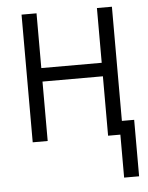

<svg xmlns="http://www.w3.org/2000/svg" viewBox="-51 -562 602 779"><g transform="rotate(-5 250.0 -172.5)"><path d="M423 175V0H373V-242H127V0H66V-520H127V-297H373V-520H434V-55H484V175Z"/></g></svg>

Font: Iosevka Curly Light
Style: Regular
Weight: 300
Monospace: yes
Designer: Belleve Invis
Foundry: Belleve Invis
Version: Version 22.1.2; ttfautohint (v1.8.4)